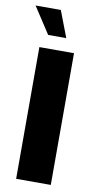

<svg xmlns="http://www.w3.org/2000/svg" viewBox="-88 -786 415 824"><g transform="rotate(10 119.5 -373.5)"><path d="M45 -574H196V0H45ZM-2 -747H108L152 -632H73Z"/></g></svg>

Font: Khand Variable Light
Style: Regular
Weight: 300
Designer: Satya Rajpurohit
Foundry: Indian Type Foundry
Version: Version 3.000